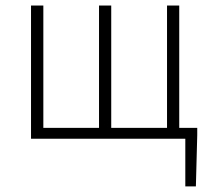

<svg xmlns="http://www.w3.org/2000/svg" viewBox="-20 -500 756 692"><path d="M647.9 171.9V0H91.8V-480H136.2V-39.1H336.9V-480H380.9V-39.1H582V-480H626V-39.1H690.9V-13.2L686 171.9Z"/></svg>

Font: SourceSansPro-Light
Style: Regular
Weight: 300
Designer: Paul D. Hunt
Foundry: Adobe Systems Incorporated
Version: Version 2.020;PS 2.0;hotconv 1.0.86;makeotf.lib2.5.63406